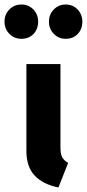

<svg xmlns="http://www.w3.org/2000/svg" viewBox="-76 -815 385 851"><path d="M192 -159Q192 -133 199.5 -118.5Q207 -104 226 -93L183 16Q114 2 77.5 -37Q41 -76 41 -146V-531H192ZM93 -719Q93 -686 72.5 -664.5Q52 -643 19 -643Q-13 -643 -34.5 -665Q-56 -687 -56 -719Q-56 -751 -34.5 -773Q-13 -795 19 -795Q51 -795 72 -773Q93 -751 93 -719ZM289 -719Q289 -686 268.5 -664.5Q248 -643 215 -643Q184 -643 162.5 -665Q141 -687 141 -719Q141 -751 162.5 -773Q184 -795 215 -795Q247 -795 268 -773Q289 -751 289 -719Z"/></svg>

Font: Fira Sans Extra Condensed
Style: Bold
Weight: 700
Width: 1
Designer: Carrois Corporate & Edenspiekermann AG
Foundry: Carrois Corporate GbR & Edenspiekermann AG
Version: Version 4.203